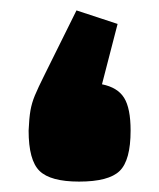

<svg xmlns="http://www.w3.org/2000/svg" viewBox="-20 -343 306 369"><path d="M127 -323 206 -297 176 -181Q206 -175 218.5 -155Q231 -135 231 -92Q231 -35 210 -14.5Q189 6 132 6Q77 6 56 -14.5Q35 -35 35 -92Q36 -116 38.5 -130.5Q41 -145 47 -159.5Q53 -174 66 -200Z"/></svg>

Font: Changa ExtraLight
Style: Bold
Weight: 700
Version: Version 3.002; ttfautohint (v1.8.2)